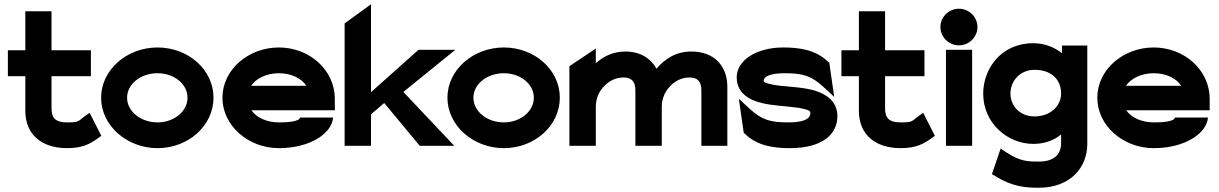

<svg xmlns="http://www.w3.org/2000/svg" viewBox="-20 -685 5727 902"><path d="M17 -327H99V-160C101 -54 174 11 296 11C370 11 405 -11 438 -34L456 -47L401 -155L377 -138C346 -115 352 -110 296 -110C242 -110 222 -129 222 -176V-327H407V-449H222V-632H99V-449H17Z M455 -226C455 -95 576 11 720 11C865 11 983 -95 983 -226C983 -357 865 -462 720 -462C576 -462 455 -357 455 -226ZM577 -226C577 -290 641 -341 720 -341C798 -341 861 -290 861 -226C861 -162 798 -110 720 -110C641 -110 577 -162 577 -226Z M1025 -226C1025 -95 1146 11 1290 11C1435 11 1539 -57 1545 -133H1390C1385 -112 1325 -110 1290 -110C1233 -110 1184 -133 1161 -167H1553V-221C1553 -355 1435 -462 1290 -462C1146 -462 1025 -357 1025 -226ZM1160 -282C1182 -316 1232 -341 1290 -341C1348 -341 1397 -317 1419 -282Z M1599 0H1723V-148L1785 -201L1952 0H2114L1875 -253L2119 -451H1946L1723 -252V-665L1599 -575Z M2082 -226C2082 -95 2203 11 2347 11C2492 11 2610 -95 2610 -226C2610 -357 2492 -462 2347 -462C2203 -462 2082 -357 2082 -226ZM2204 -226C2204 -290 2268 -341 2347 -341C2425 -341 2488 -290 2488 -226C2488 -162 2425 -110 2347 -110C2268 -110 2204 -162 2204 -226Z M2655 0H2779V-183C2779 -226 2797 -260 2821 -283C2842 -304 2871 -321 2910 -321C2948 -321 2965 -301 2965 -260V0H3089V-183C3089 -227 3108 -260 3131 -283C3152 -304 3181 -321 3220 -321C3258 -321 3275 -301 3275 -260V0H3397V-278C3397 -372 3338 -443 3228 -443C3154 -443 3102 -407 3064 -362C3037 -412 2986 -443 2918 -443C2860 -443 2815 -420 2779 -388V-457L2655 -374Z M3441 -322C3441 -234 3522 -205 3594 -194C3651 -185 3720 -184 3762 -172C3783 -166 3787 -163 3787 -154C3787 -127 3757 -110 3684 -110C3598 -110 3559 -122 3503 -173L3451 -221L3474 -61L3481 -55C3538 0 3615 11 3690 11C3848 11 3914 -57 3914 -139C3914 -206 3866 -240 3815 -257C3745 -281 3648 -275 3590 -292C3569 -298 3568 -300 3568 -307C3568 -325 3598 -341 3666 -341C3752 -341 3791 -329 3847 -278L3899 -230L3876 -390L3869 -396C3812 -451 3735 -462 3660 -462C3534 -462 3441 -402 3441 -322Z M3933 -327H4015V-160C4017 -54 4090 11 4212 11C4286 11 4321 -11 4354 -34L4372 -47L4317 -155L4293 -138C4262 -115 4268 -110 4212 -110C4158 -110 4138 -129 4138 -176V-327H4323V-449H4138V-632H4015V-449H3933Z M4398 -558C4398 -510 4438 -472 4485 -472C4532 -472 4572 -510 4572 -558C4572 -606 4532 -644 4485 -644C4438 -644 4398 -606 4398 -558ZM4424 0H4547V-451H4424Z M4599 -245C4599 -105 4715 -9 4834 -9C4888 -9 4931 -26 4965 -53V-14C4965 42 4931 74 4860 74C4808 74 4772 73 4708 31L4681 13L4640 133L4657 143C4736 192 4797 197 4860 197C5011 197 5088 99 5088 -8V-471H4969V-435C4935 -462 4889 -482 4834 -482C4682 -482 4599 -361 4599 -245ZM4727 -245C4727 -307 4774 -357 4840 -357C4919 -357 4965 -312 4965 -245C4965 -190 4917 -138 4840 -138C4770 -138 4727 -189 4727 -245Z M5135 -226C5135 -95 5256 11 5400 11C5545 11 5649 -57 5655 -133H5500C5495 -112 5435 -110 5400 -110C5343 -110 5294 -133 5271 -167H5663V-221C5663 -355 5545 -462 5400 -462C5256 -462 5135 -357 5135 -226ZM5270 -282C5292 -316 5342 -341 5400 -341C5458 -341 5507 -317 5529 -282Z"/></svg>

Font: Charger Sport
Style: Ult
Weight: 1000
Designer: Jasper
Foundry: Cannot Into Space Fonts
Version: Version 1.1